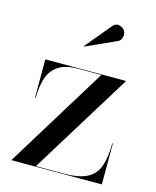

<svg xmlns="http://www.w3.org/2000/svg" viewBox="-105 -759 675 832"><g transform="rotate(15 232.0 -343.0)"><path d="M339 -618.5 202 -556.5 201 -558 296.5 -673Q310.5 -690 328 -685Q345.5 -680 352.5 -667.5Q359.5 -655 355.5 -639.5Q351.5 -624 339 -618.5ZM203.5 -457.5Q146.5 -457.5 114.8 -436.2Q83 -415 70.5 -376.8Q58 -338.5 58 -288H55V-460H416V-457.5L135.5 -2.5H260.5Q329 -2.5 365.5 -22Q402 -41.5 415.8 -81.8Q429.5 -122 429.5 -184H432V0H27.5V-2.5L307 -457.5Z"/></g></svg>

Font: Bodoni* 72pt
Style: Regular
Weight: 400
Version: Version 2.3